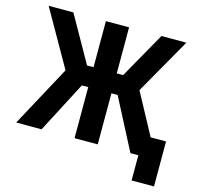

<svg xmlns="http://www.w3.org/2000/svg" viewBox="-123 -868 1223 1164"><g transform="rotate(15 488.0 -285.5)"><path d="M751 2 585 -318.4H545.9V2H400.4V-318.4H360.4L193.4 2H34.2L241.2 -380.9L41 -732.4H196.3L359.4 -443.4H400.4V-732.4H545.9V-443.4H585.9L749 -732.4H905.3L705.1 -380.9L844.7 -122.1H941.4V160.2H800.8V2Z"/></g></svg>

Font: Gen Shin Gothic Bold
Style: Bold
Weight: 700
Designer: [Source Han Sans]
Ryoko NISHIZUKA  (kana & ideographs); Paul D. Hunt (Latin, Greek & Cyrillic); Wenlong ZHANG  (bopomofo
Version: Version 1.002.20150607